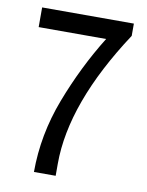

<svg xmlns="http://www.w3.org/2000/svg" viewBox="-75 -685 568 740"><g transform="rotate(10 209.5 -315.0)"><path d="M194 -47V0H109Q109 -146 163 -287.5Q217 -429 294 -553H30V-630H389V-582Q194 -285 194 -47Z"/></g></svg>

Font: Pragati Narrow
Style: Regular
Weight: 400
Designer: Hector Gatti, Marcela Romero, Pablo Cosgaya and Nicolas Silva
Foundry: Omnibus-Type
Version: Version 1.010; ttfautohint (v1.3)